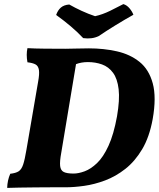

<svg xmlns="http://www.w3.org/2000/svg" viewBox="-20 -914 775 937"><path d="M114 -679Q147 -677 199 -676.5Q251 -676 299 -676Q324 -676 352.5 -677Q381 -678 414 -678Q486 -678 550.5 -663.5Q615 -649 661 -612Q707 -575 725.5 -507Q744 -439 725 -332Q709 -245 674 -186Q639 -127 592 -90Q545 -53 493 -33.5Q441 -14 391 -7Q341 0 301 0Q275 0 235.5 0Q196 0 154 0.5Q112 1 74.5 1.5Q37 2 15 3Q16 -34 30 -66Q57 -69 71 -78Q85 -87 93 -111Q101 -135 109 -183L166 -515Q173 -553 170 -572.5Q167 -592 153.5 -599.5Q140 -607 114 -610Q107 -648 114 -679ZM279 -169Q271 -126 273.5 -104Q276 -82 291.5 -74.5Q307 -67 339 -67Q363 -67 393 -78Q423 -89 453.5 -118Q484 -147 509.5 -202.5Q535 -258 551 -346Q565 -427 559 -478.5Q553 -530 531.5 -559Q510 -588 478 -599.5Q446 -611 409 -611Q377 -611 351 -601ZM386 -728Q357 -759 323 -787.5Q289 -816 254 -841Q262 -864 277 -877Q292 -890 318 -892Q346 -876 378.5 -861Q411 -846 444 -835Q480 -843 517 -861Q554 -879 582 -894Q599 -889 612 -873.5Q625 -858 631 -842Q588 -818 542.5 -790Q497 -762 462 -738Q429 -722 386 -728Z"/></svg>

Font: Vollkorn ExtraBold
Style: Italic
Weight: 800
Italic angle: -11°
Designer: Friedrich Althausen
Foundry: Friedrich Althausen
Version: Version 5.000; ttfautohint (v1.8.3)